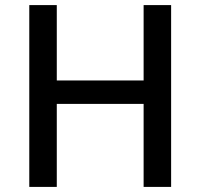

<svg xmlns="http://www.w3.org/2000/svg" viewBox="-20 -734 788 754"><path d="M652 0V-714H544V-418H203V-714H95V0H203V-326H544V0Z"/></svg>

Font: Noto Sans Gunjala Gondi Medium
Style: Regular
Weight: 500
Designer: Ek Type
Foundry: Ek Type
Version: Version 1.004